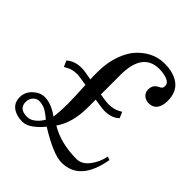

<svg xmlns="http://www.w3.org/2000/svg" viewBox="-199 -823 964 964"><g transform="rotate(45 283.0 -341.0)"><path d="M216.8 -57.1Q196.3 -30.8 168 -9.3Q139.6 12.2 111.8 12.2Q70.3 12.2 43.2 -7.8Q16.1 -27.8 16.1 -65.9Q16.1 -102.5 44.2 -129.2Q72.3 -155.8 106 -155.8Q150.9 -155.8 205.1 -117.2Q210.9 -156.2 210.9 -215.8Q210.9 -259.3 206.1 -342.8Q151.4 -352.1 142.1 -352.1Q134.8 -352.1 128.4 -351.6Q122.1 -351.1 117.4 -350.6Q112.8 -350.1 107.2 -348.4Q101.6 -346.7 98.9 -346.2Q96.2 -345.7 90.3 -342.8Q84.5 -339.8 83 -339.1Q81.5 -338.4 74.5 -334.7Q67.4 -331.1 65.9 -330.1L51.8 -361.8Q83 -390.1 133.8 -390.1Q152.3 -390.1 204.1 -379.9Q203.1 -388.7 203.1 -430.2Q203.1 -544.4 258.8 -622.1Q323.7 -700.2 412.1 -700.2Q476.6 -700.2 515.9 -670.4Q555.2 -640.6 555.2 -577.1Q555.2 -543 540.3 -522.5Q525.4 -502 495.1 -502Q474.1 -502 459.5 -515.1Q444.8 -528.3 444.8 -548.8Q444.8 -581.1 470.2 -594.2Q472.2 -595.2 475.3 -596.9Q478.5 -598.6 480 -599.4Q481.4 -600.1 483.6 -601.8Q485.8 -603.5 487.1 -604.5Q488.3 -605.5 489.7 -607.4Q491.2 -609.4 491.7 -611.6Q492.2 -613.8 492.7 -616.7Q493.2 -619.6 493.2 -623Q493.2 -641.6 469.5 -651.9Q445.8 -662.1 412.1 -662.1Q294.9 -662.1 294.9 -502V-363.8Q339.4 -356 356 -356Q392.1 -356 418 -370.1L432.1 -377.9L445.8 -346.2Q417.5 -317.9 363.8 -317.9Q350.6 -317.9 294.9 -327.1V-272Q294.9 -163.6 247.1 -95.2Q326.7 -47.9 437 -47.9Q475.1 -47.9 503.2 -85Q531.2 -122.1 540 -168L558.1 -161.1Q527.3 18.1 397 18.1Q337.9 18.1 216.8 -57.1ZM100.1 -122.1Q81.1 -122.1 67.6 -107.2Q54.2 -92.3 54.2 -70.8Q54.2 -22 111.8 -22Q135.7 -22 156.5 -39.6Q177.2 -57.1 189 -79.1Q186 -81.5 177 -88.6Q168 -95.7 163.6 -98.9Q159.2 -102.1 150.6 -107.4Q142.1 -112.8 135.5 -115.2Q128.9 -117.7 119.4 -119.9Q109.9 -122.1 100.1 -122.1Z"/></g></svg>

Font: New Heterodox Mono
Style: Book
Weight: 400
Designer: Hao Chi Kiang <hello@hckiang.com>, Alexey Kryukov <alexios@thessalonica.org.ru>
Version: Version 0.0.3